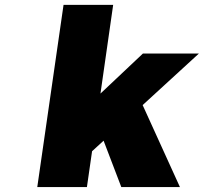

<svg xmlns="http://www.w3.org/2000/svg" viewBox="-20 -762 830 782"><path d="M131.8 0 238.8 -742.2H440.9L389.2 -380.9L562 -543.9H790L561 -334L712.9 0H474.1L401.9 -189L355 -146L334 0Z"/></svg>

Font: Trueno ExtraBold
Style: Italic
Weight: 800
Designer: Julieta Ulanovsky
Foundry: Julieta Ulanovsky
Version: Version 3.001b | FøM Fix